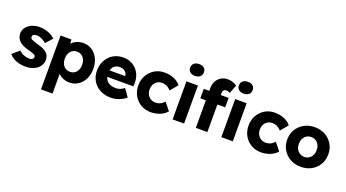

<svg xmlns="http://www.w3.org/2000/svg" viewBox="-67 -1549 4540 2517"><g transform="rotate(20 2202.5 -290.5)"><path d="M20 -82 117 -166Q148 -135 187 -120.5Q226 -106 261 -106Q275 -106 286 -109Q297 -112 304.5 -117.5Q312 -123 316 -130.5Q320 -138 320 -148Q320 -168 302 -179Q293 -184 272 -191Q251 -198 218 -207Q171 -219 136.5 -235.5Q102 -252 80 -274Q60 -295 49 -320.5Q38 -346 38 -378Q38 -415 55.5 -445Q73 -475 102.5 -497Q132 -519 170.5 -530.5Q209 -542 250 -542Q294 -542 334 -532Q374 -522 408.5 -504Q443 -486 470 -461L386 -367Q368 -384 345.5 -397.5Q323 -411 299 -419Q275 -427 255 -427Q240 -427 228.5 -424.5Q217 -422 209 -416.5Q201 -411 197 -403.5Q193 -396 193 -386Q193 -376 198.5 -367Q204 -358 214 -352Q224 -346 246 -338.5Q268 -331 306 -320Q353 -307 387 -291Q421 -275 441 -253Q457 -236 465 -213.5Q473 -191 473 -165Q473 -114 444.5 -74.5Q416 -35 366 -12.5Q316 10 252 10Q174 10 114.5 -15Q55 -40 20 -82Z M545 220V-531H697L703 -412L673 -421Q680 -454 707 -481Q734 -508 775.5 -524.5Q817 -541 863 -541Q931 -541 984 -505.5Q1037 -470 1067.5 -408.5Q1098 -347 1098 -266Q1098 -186 1067.5 -124Q1037 -62 983.5 -26.5Q930 9 861 9Q816 9 775 -8Q734 -25 706 -54Q678 -83 669 -117L706 -131V220ZM942 -266Q942 -308 927 -339.5Q912 -371 885.5 -388.5Q859 -406 822 -406Q785 -406 758 -389Q731 -372 716 -340Q701 -308 701 -266Q701 -223 716 -192Q731 -161 758 -143.5Q785 -126 822 -126Q858 -126 885 -143.5Q912 -161 927 -192Q942 -223 942 -266Z M1150 -263Q1150 -324 1170 -375Q1190 -426 1226 -463.5Q1262 -501 1311.5 -521.5Q1361 -542 1420 -542Q1476 -542 1522.5 -522Q1569 -502 1603 -466Q1637 -430 1655 -381Q1673 -332 1671 -274L1670 -231H1247L1224 -321H1540L1523 -302V-322Q1521 -347 1507.5 -366.5Q1494 -386 1472 -397Q1450 -408 1422 -408Q1383 -408 1355.5 -392.5Q1328 -377 1314 -347.5Q1300 -318 1300 -275Q1300 -231 1318.5 -198.5Q1337 -166 1372.5 -148Q1408 -130 1457 -130Q1491 -130 1517.5 -140Q1544 -150 1575 -174L1650 -68Q1619 -41 1584 -24Q1549 -7 1512.5 1.5Q1476 10 1440 10Q1352 10 1287 -25.5Q1222 -61 1186 -122.5Q1150 -184 1150 -263Z M1726 -266Q1726 -345 1761.5 -407.5Q1797 -470 1858 -506Q1919 -542 1996 -542Q2067 -542 2126.5 -517Q2186 -492 2221 -447L2134 -343Q2120 -359 2101 -373Q2082 -387 2059 -395Q2036 -403 2011 -403Q1973 -403 1944 -385.5Q1915 -368 1899 -337Q1883 -306 1883 -266Q1883 -228 1899.5 -197Q1916 -166 1945 -148Q1974 -130 2011 -130Q2037 -130 2059 -136.5Q2081 -143 2099.5 -156Q2118 -169 2134 -188L2220 -83Q2186 -40 2125.5 -15Q2065 10 1996 10Q1919 10 1858 -26Q1797 -62 1761.5 -124.5Q1726 -187 1726 -266Z M2301 0V-531H2461V0ZM2285 -719Q2285 -755 2311 -778Q2337 -801 2381 -801Q2426 -801 2451 -779.5Q2476 -758 2476 -719Q2476 -682 2450.5 -659Q2425 -636 2381 -636Q2336 -636 2310.5 -657.5Q2285 -679 2285 -719Z M2625 -557Q2625 -609 2647.5 -651Q2670 -693 2710.5 -717.5Q2751 -742 2805 -742Q2843 -742 2875 -731Q2907 -720 2932 -700L2886 -583Q2873 -590 2861 -594Q2849 -598 2839 -598Q2821 -598 2809 -592Q2797 -586 2791.5 -573.5Q2786 -561 2786 -543V0H2706Q2679 0 2658.5 0Q2638 0 2625 0ZM2548 -384V-516H2895V-384ZM2981 0V-531H3141V0ZM2965 -719Q2965 -755 2991 -778Q3017 -801 3061 -801Q3106 -801 3131 -779.5Q3156 -758 3156 -719Q3156 -682 3130.5 -659Q3105 -636 3061 -636Q3016 -636 2990.5 -657.5Q2965 -679 2965 -719Z M3264 -266Q3264 -345 3299.5 -407.5Q3335 -470 3396 -506Q3457 -542 3534 -542Q3605 -542 3664.5 -517Q3724 -492 3759 -447L3672 -343Q3658 -359 3639 -373Q3620 -387 3597 -395Q3574 -403 3549 -403Q3511 -403 3482 -385.5Q3453 -368 3437 -337Q3421 -306 3421 -266Q3421 -228 3437.5 -197Q3454 -166 3483 -148Q3512 -130 3549 -130Q3575 -130 3597 -136.5Q3619 -143 3637.5 -156Q3656 -169 3672 -188L3758 -83Q3724 -40 3663.5 -15Q3603 10 3534 10Q3457 10 3396 -26Q3335 -62 3299.5 -124.5Q3264 -187 3264 -266Z M3803 -266Q3803 -346 3840.5 -408Q3878 -470 3942.5 -506Q4007 -542 4090 -542Q4173 -542 4237.5 -506Q4302 -470 4339 -408Q4376 -346 4376 -266Q4376 -186 4339 -124Q4302 -62 4237.5 -26Q4173 10 4090 10Q4007 10 3942.5 -26Q3878 -62 3840.5 -124Q3803 -186 3803 -266ZM4213 -266Q4214 -306 4198 -337.5Q4182 -369 4154 -387Q4126 -405 4090 -405Q4054 -405 4025.5 -387Q3997 -369 3981 -337.5Q3965 -306 3966 -266Q3965 -226 3981 -195Q3997 -164 4025.5 -146Q4054 -128 4090 -128Q4126 -128 4154 -146Q4182 -164 4198 -195Q4214 -226 4213 -266Z"/></g></svg>

Font: Our Lexend
Style: Bold
Weight: 700
Designer: Bonnie Shaver-Troup, Thomas Jockin
Foundry: Lexend
Version: Version 1.007